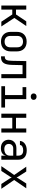

<svg xmlns="http://www.w3.org/2000/svg" viewBox="1684 -2500 827 4234"><g transform="rotate(90 2097.0 -383.5)"><path d="M102.5 0V-549.8H192.4V-323.2H299.3L451.2 -549.8H554.2L376 -286.1L564 0H459L299.8 -241.2H192.4V0Z M898.4 7.8Q799.3 7.8 741.2 -49.8Q682.6 -107.9 682.6 -211.9V-337.9Q682.6 -442.9 740.7 -500.5Q798.8 -558.1 898.4 -558.1Q998 -558.1 1056.2 -500.5Q1114.3 -442.9 1114.3 -337.9V-211.9Q1114.3 -107.9 1055.7 -49.8Q997.1 7.8 898.4 7.8ZM898.4 -71.8Q957 -71.8 990.7 -105Q1024.4 -138.2 1023.9 -202.1V-348.1Q1023.9 -412.1 990.7 -444.8Q957 -478 898.4 -478Q840.3 -478 806.6 -444.8Q772.5 -411.6 772.5 -348.1V-202.1Q772.5 -138.2 806.6 -105Q840.3 -71.8 898.4 -71.8Z M1222.7 6.8V-77.1H1237.8Q1283.7 -77.1 1302.2 -113Q1320.8 -148.9 1321.8 -242.2L1327.6 -549.8H1705.1V0H1615.2V-467.8H1417L1411.6 -237.8Q1408.7 -106.9 1369.6 -50Q1330.6 6.8 1242.7 6.8Z M2111.3 -648.9Q2078.6 -648.9 2060.1 -666Q2041 -683.1 2041 -711.9Q2041 -741.7 2060.1 -759.3Q2079.1 -776.9 2111.3 -776.9Q2144.5 -776.9 2163.6 -759.3Q2182.6 -741.7 2182.6 -711.9Q2182.6 -683.1 2163.6 -666Q2144.5 -648.9 2111.3 -648.9ZM1881.8 0V-82H2076.7V-467.8H1901.9V-549.8H2166.5V-82H2351.6V0Z M2487.8 0V-549.8H2578.1V-323.2H2813.5V-549.8H2903.3V0H2813.5V-241.2H2578.1V0Z M3247.1 9.8Q3162.1 9.8 3112.3 -37.6Q3062.5 -85 3062 -162.1Q3062 -212.9 3085 -251Q3107.9 -289.1 3148.9 -310.5Q3189.9 -332 3243.2 -332H3412.6V-375Q3412.6 -481.9 3295.4 -481.9Q3244.1 -481.9 3211.9 -462.9Q3179.7 -443.8 3178.2 -410.2H3087.9Q3092.8 -475.1 3148.4 -517.6Q3204.1 -560.1 3295.4 -560.1Q3395.5 -560.1 3449.2 -512.2Q3502.9 -464.4 3502.4 -377.9V0H3413.6V-100.1H3411.6Q3403.8 -49.3 3360.8 -19.5Q3317.4 9.8 3247.1 9.8ZM3269 -65.9Q3334.5 -65.9 3373.5 -98.1Q3412.6 -130.4 3412.6 -185.1V-262.2H3252.9Q3209 -262.2 3181.6 -235.4Q3154.3 -209 3154.3 -165Q3154.3 -119.1 3184.6 -92.3Q3214.8 -65.9 3269 -65.9Z M3644 0 3839.4 -283.2 3656.2 -549.8H3762.2L3871.1 -379.9Q3877.9 -368.7 3884.8 -356Q3891.1 -342.8 3894.5 -335Q3897.5 -342.8 3904.3 -356Q3910.6 -369.1 3918 -379.9L4026.9 -549.8H4132.8L3949.7 -282.2L4143.6 0H4037.6L3919.9 -180.2Q3913.1 -191.4 3906.2 -205.6Q3899.9 -220.2 3894.5 -229Q3891.1 -220.2 3883.8 -205.6Q3876.5 -190.9 3868.2 -180.2L3750 0Z"/></g></svg>

Font: UDEV Gothic 35
Style: Regular
Weight: 400
Version: v2.1.0; ttfautohint (v1.8.4.7-5d5b-dirty) -l 6 -r 45 -G 200 